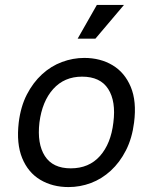

<svg xmlns="http://www.w3.org/2000/svg" viewBox="-20 -747 620 779"><path d="M258 12Q193 12 143.5 -17.5Q94 -47 70 -105.5Q46 -164 56 -250Q64 -315 89 -363.5Q114 -412 150.5 -445.5Q187 -479 231.5 -495.5Q276 -512 322 -512Q387 -512 436.5 -482.5Q486 -453 510.5 -394.5Q535 -336 524 -250Q516 -186 491 -137Q466 -88 429.5 -54.5Q393 -21 349 -4.5Q305 12 258 12ZM267 -64Q341 -64 385.5 -114Q430 -164 440 -250Q451 -336 419 -386Q387 -436 313 -436Q241 -436 196 -386Q151 -336 140 -250Q130 -164 162 -114Q194 -64 267 -64ZM367 -590H295L373 -727H483Z"/></svg>

Font: Inclusive Sans
Style: Italic
Weight: 400
Italic angle: -7°
Designer: Olivia King
Foundry: Olivia King
Version: Version 2.004